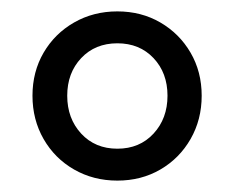

<svg xmlns="http://www.w3.org/2000/svg" viewBox="-20 -734 412 337"><path d="M186 -417Q144 -417 110 -436.5Q76 -456 56.5 -490Q37 -524 37 -566Q37 -608 56.5 -641.5Q76 -675 110 -694.5Q144 -714 186 -714Q228 -714 261.5 -694.5Q295 -675 314.5 -641.5Q334 -608 334 -566Q334 -524 314.5 -490Q295 -456 261.5 -436.5Q228 -417 186 -417ZM186 -473Q225 -473 249.5 -499.5Q274 -526 274 -566Q274 -606 249.5 -632Q225 -658 186 -658Q147 -658 122.5 -632Q98 -606 98 -566Q98 -526 122.5 -499.5Q147 -473 186 -473Z"/></svg>

Font: Chiron GoRound TC N
Style: Regular
Weight: 350
Designer: Ryoko NISHIZUKA 西塚涼子 (kana, bopomofo & ideographs); Paul D. Hunt (Latin, Greek & Cyrillic); Sandoll Communications 산돌커뮤니
Foundry: Adobe
Version: Version 1.000;hotconv 1.1.1;makeotfexe 2.6.0